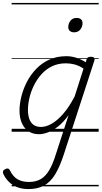

<svg xmlns="http://www.w3.org/2000/svg" viewBox="-80 -905 698 1319"><path d="M114 394Q53 394 10 367Q-33 340 -56 293Q-61 282 -59.5 273Q-58 264 -44 257Q-33 251 -25 253Q-17 255 -12 265Q10 310 42 327.5Q74 345 119 345Q167 345 200.5 325Q234 305 258.5 263.5Q283 222 303 157L391 -114Q355 -64 318 -35.5Q281 -7 248 5Q215 17 188 17Q146 17 116 -3Q86 -23 70 -59.5Q54 -96 54 -146Q54 -190 66.5 -241Q79 -292 104 -341Q129 -390 167.5 -430.5Q206 -471 258 -495Q310 -519 377 -519Q410 -519 444.5 -508Q479 -497 509 -477L514 -495Q518 -507 524.5 -511Q531 -515 544 -515Q562 -515 567 -507.5Q572 -500 568 -488L357 160Q330 242 298.5 293.5Q267 345 223 369.5Q179 394 114 394ZM202 -33Q237 -33 276 -55.5Q315 -78 355 -124Q395 -170 433 -243L494 -434Q459 -456 429.5 -463Q400 -470 373 -470Q319 -470 277 -449.5Q235 -429 204 -394Q173 -359 152.5 -317Q132 -275 122 -231.5Q112 -188 112 -150Q112 -114 121.5 -87.5Q131 -61 151 -47Q171 -33 202 -33ZM429 -683Q412 -683 400.5 -692Q389 -701 389 -719Q389 -743 404 -762.5Q419 -782 447 -782Q464 -782 475.5 -773Q487 -764 487 -745Q487 -722 472 -702.5Q457 -683 429 -683ZM0 365H598V375H0ZM0 -20H598V0H0ZM0 -505H598V-500H0ZM0 -885H598V-875H0Z"/></svg>

Font: Playwrite DK Uloopet Guides
Style: Regular
Weight: 400
Designer: Veronika Burian, José Scaglione
Foundry: TypeTogether
Version: Version 1.003